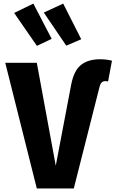

<svg xmlns="http://www.w3.org/2000/svg" viewBox="-20 -1066 655 1086"><path d="M591.3 -605.1Q588.2 -606.2 584.4 -606.7Q580.5 -607.2 575.4 -607.2Q551.8 -607.2 544.1 -579L397.4 0H188.2L9.7 -710.8H188.2L295.4 -128.7L382.6 -587.2Q397.9 -666.7 438.2 -698.7Q478.5 -730.8 545.1 -730.8Q567.7 -730.8 585.4 -728.2Q603.1 -725.6 613.3 -722.6ZM439.5 -844.1 337.4 -1045.6 227.7 -994.9 354.9 -807.7ZM272.3 -846.2 168.7 -1045.6 60 -992.8 188.7 -806.7Z"/></svg>

Font: FiraCode Nerd Font Mono
Style: Bold
Weight: 700
Monospace: yes
Designer: Carrois Corporate, Edenspiekermann AG, Nikita Prokopov
Foundry: Carrois Corporate, Edenspiekermann AG, Nikita Prokopov
Version: Version 6.002;Nerd Fonts 3.3.0